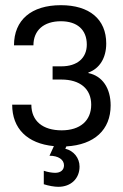

<svg xmlns="http://www.w3.org/2000/svg" viewBox="-20 -552 474 741"><path d="M332 -148C332 -86 289 -49 218 -49C145 -49 101 -85 101 -148H27C27 -56 85 2 188 12L171 49C205 49 227 64 227 86C227 104 214 115 193 115C181 115 163 112 149 107V159C167 165 190 169 205 169C254 169 287 137 287 91C287 58 265 30 232 22L236 13C344 7 407 -51 407 -145C407 -212 375 -259 321 -270V-272C364 -287 390 -328 390 -384C390 -478 325 -532 215 -532C101 -532 34 -475 34 -377H109C109 -435 149 -470 215 -470C278 -470 315 -437 315 -380C315 -328 278 -296 217 -296H183V-245H217C289 -245 332 -209 332 -148Z"/></svg>

Font: Non Bureau Light
Style: Regular
Weight: 300
Designer: Jona Saucedo
Foundry: Non Foundry
Version: Version 1.000;FEAKit 1.0